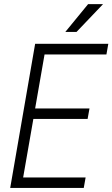

<svg xmlns="http://www.w3.org/2000/svg" viewBox="-20 -927 554 947"><path d="M412.1 -340.3H144.5L94.2 -51.8H402.3L393.1 0H30.3L153.3 -710.9H514.2L504.9 -658.2H199.7L153.3 -392.1H421.4ZM414.6 -906.7H488.3L357.4 -769.5H302.2Z"/></svg>

Font: MAUL Condensed Light Italic
Style: Light Italic
Weight: 300
Italic angle: -12°
Designer: MAUL
Version: Version 1.0; 2020; ttfautohint (v1.8.3)